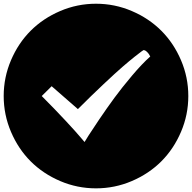

<svg xmlns="http://www.w3.org/2000/svg" viewBox="-20 -821 1040 1040"><path d="M259.8 -354 206.1 -300.8Q277.3 -229.5 335.2 -167.2Q393.1 -105 415.5 -78.1L438 -51.8Q445.8 -64.9 460 -87.4Q474.1 -109.9 516.6 -172.9Q559.1 -235.8 599.9 -291.3Q640.6 -346.7 694.8 -410.9Q749 -475.1 793.9 -515.1Q786.1 -530.8 777.1 -539.3Q768.1 -547.9 762.7 -548.8L757.8 -549.8Q754.4 -547.9 746.8 -542.7Q739.3 -537.6 709.5 -513.9Q679.7 -490.2 642.8 -458.3Q606 -426.3 541.3 -365.5Q476.6 -304.7 401.9 -230ZM305.9 -761.2Q398.4 -800.8 500 -800.8Q601.6 -800.8 694.1 -761.2Q786.6 -721.7 853.8 -654.5Q920.9 -587.4 960.4 -494.9Q1000 -402.3 1000 -300.8Q1000 -199.2 960.4 -106.7Q920.9 -14.2 853.8 53Q786.6 120.1 694.1 159.7Q601.6 199.2 500 199.2Q398.4 199.2 305.9 159.7Q213.4 120.1 146.2 53Q79.1 -14.2 39.6 -106.7Q0 -199.2 0 -300.8Q0 -402.3 39.6 -494.9Q79.1 -587.4 146.2 -654.5Q213.4 -721.7 305.9 -761.2Z"/></svg>

Font: Web Symbols
Style: Regular
Weight: 400
Designer: Igor Kiselev
Foundry: Just Be Nice studio
Version: Version 1.000;PS 001.001;hotconv 1.0.56